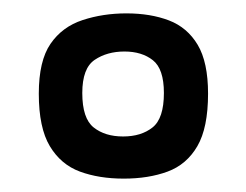

<svg xmlns="http://www.w3.org/2000/svg" viewBox="-20 -653 368 287"><path d="M38 -513Q38 -562 55.5 -587.5Q73 -613 103.5 -623Q134 -633 169 -633Q205 -633 232.5 -622.5Q260 -612 275.5 -586Q291 -560 291 -513Q291 -462 275 -434.5Q259 -407 230.5 -396.5Q202 -386 165 -386Q128 -386 99.5 -396.5Q71 -407 54.5 -434.5Q38 -462 38 -513ZM103 -514Q103 -476 120 -462.5Q137 -449 164 -449Q191 -449 208 -462.5Q225 -476 225 -514Q225 -550 208.5 -563Q192 -576 166 -576Q140 -576 121.5 -563.5Q103 -551 103 -514Z"/></svg>

Font: Genos Thin
Style: Bold
Weight: 700
Version: Version 1.010